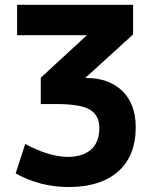

<svg xmlns="http://www.w3.org/2000/svg" viewBox="-20 -752 616 784"><path d="M49.8 -732.4H523.4V-611.3L328.1 -433.6H332Q424.8 -433.6 479.5 -380.4Q534.2 -327.1 534.2 -232.4Q534.2 -115.2 462.4 -51.8Q390.6 11.7 260.7 11.7Q143.6 11.7 43.9 -43.9L83 -164.1Q179.7 -112.3 254.9 -111.3Q318.4 -111.3 352.1 -141.6Q385.7 -171.9 385.7 -229.5Q385.7 -281.2 347.2 -304.2Q308.6 -327.1 210.9 -327.1H146.5V-434.6L335 -608.4H49.8Z"/></svg>

Font: Nasu
Style: Bold
Weight: 700
Designer: Ryoko NISHIZUKA (kana &amp; ideographs); Paul D. Hunt (Latin, Greek &amp; Cyrillic); Wenlong ZHANG (bopomofo); Sandoll C
Version: Version 2014.1215